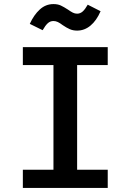

<svg xmlns="http://www.w3.org/2000/svg" viewBox="-20 -921 640 941"><path d="M508 -602H358V-89H508V0H92V-89H242V-602H92V-690H508ZM287 -798Q274 -808 263.5 -813Q253 -818 242 -818Q226 -818 214 -807Q202 -796 189 -773L126 -804Q146 -848 175 -874.5Q204 -901 242 -901Q263 -901 278 -894Q293 -887 313 -874Q327 -864 337 -859Q347 -854 358 -854Q373 -854 385 -864.5Q397 -875 410 -898L473 -866Q453 -820 423.5 -795.5Q394 -771 358 -771Q338 -771 322 -778Q306 -785 287 -798Z"/></svg>

Font: Fira Mono Medium
Style: Regular
Weight: 500
Designer: Carrois Corporate & Edenspiekermann AG
Foundry: Carrois Corporate GbR & Edenspiekermann AG
Version: Version 3.206